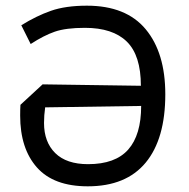

<svg xmlns="http://www.w3.org/2000/svg" viewBox="-20 -646 667 676"><path d="M51 -239Q51 -264 52 -277L130 -349L476 -344Q476 -451 426.5 -499.5Q377 -548 279 -548Q212 -548 173 -534.5Q134 -521 88 -491L55 -557Q108 -590 159.5 -608Q211 -626 286 -626Q424 -626 493 -543Q562 -460 562 -314Q562 -157 493 -73.5Q424 10 289 10Q169 10 110 -56.5Q51 -123 51 -239ZM477 -273 139 -268Q135 -240 135 -213Q135 -146 174.5 -107Q214 -68 290 -68Q386 -68 431.5 -119.5Q477 -171 477 -273Z"/></svg>

Font: Athiti Medium
Style: Regular
Weight: 500
Designer: CadsonDemak Team
Foundry: CadsonDemak
Version: Version 1.032